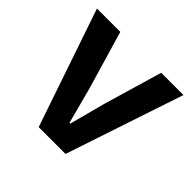

<svg xmlns="http://www.w3.org/2000/svg" viewBox="-142 -710 860 860"><g transform="rotate(45 288.0 -280.0)"><path d="M205 0 14 -560H162L244 -281Q252 -253 289 -111H294Q332 -253 339 -281L421 -560H562L375 0Z"/></g></svg>

Font: Swei Fan Sans CJK TC
Style: Bold
Weight: 700
Version: Version 2.130